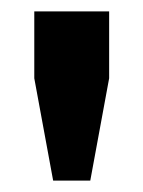

<svg xmlns="http://www.w3.org/2000/svg" viewBox="-20 -749 251 336"><path d="M73 -433 40 -612V-729H171V-612L138 -433Z"/></svg>

Font: Mona Sans ExtraLight
Style: Bold
Weight: 700
Version: Version 2.000